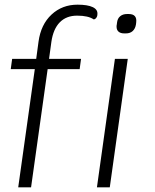

<svg xmlns="http://www.w3.org/2000/svg" viewBox="-20 -802 664 822"><path d="M397 -741Q397 -732 392 -725.5Q387 -719 381 -719Q358 -735 310 -735Q264 -735 236 -706.5Q208 -678 200 -623L190 -550H327L321 -506H184L113 0H58L129 -506H26L32 -550H135L145 -624Q155 -697 200.5 -739.5Q246 -782 312 -782Q355 -782 377 -771.5Q399 -761 397 -741ZM472 -550H527L450 0H395ZM479 -688Q479 -694 480 -697L481 -705Q483 -723 494.5 -732.5Q506 -742 524 -742H531Q568 -742 563 -705L562 -697Q559 -679 548 -669Q537 -659 519 -659H512Q496 -659 487.5 -666.5Q479 -674 479 -688Z"/></svg>

Font: Krub Light
Style: Italic
Weight: 300
Italic angle: -8°
Designer: Ekaluck Peanpanawate
Foundry: Cadson Demak Co.,Ltd.
Version: Version 1.000; ttfautohint (v1.6)